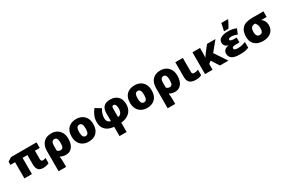

<svg xmlns="http://www.w3.org/2000/svg" viewBox="152 -2389 6240 4223"><g transform="rotate(-30 3272.5 -277.5)"><path d="M680.2 -140.1Q696.8 -140.1 718 -144.8Q739.3 -149.4 755.9 -157.2V-25.9Q732.9 -11.7 692.6 -1Q652.3 9.8 607.9 9.8Q520.5 9.8 481.7 -36.9Q442.9 -83.5 442.9 -171.9V-411.1H319.8V0H128.9V-411.1H11.2V-492.2L108.9 -553.2H755.9V-411.1H633.8V-192.9Q633.8 -164.6 647.5 -152.3Q661.1 -140.1 680.2 -140.1Z M1402.8 -275.9Q1402.8 -140.6 1344.2 -65.4Q1285.6 9.8 1185.1 9.8Q1147.9 9.8 1112.3 1Q1076.7 -7.8 1051.8 -22.9H1039.1Q1043 0 1046.4 37.6Q1049.8 75.2 1049.8 106.9V240.2H858.9V-272.9Q858.9 -406.7 929.7 -484.9Q1000.5 -563 1133.8 -563Q1210.9 -563 1271.7 -528.8Q1332.5 -494.6 1367.7 -430.4Q1402.8 -366.2 1402.8 -275.9ZM1130.9 -420.9Q1049.8 -420.9 1049.8 -298.8V-174.8Q1064.9 -156.7 1087.9 -147.5Q1110.8 -138.2 1131.8 -138.2Q1171.9 -138.2 1190.4 -168.7Q1209 -199.2 1209 -275.9Q1209 -352.5 1190.2 -386.7Q1171.4 -420.9 1130.9 -420.9Z M2039.1 -277.8Q2039.1 -139.2 1964.8 -64.7Q1890.6 9.8 1761.7 9.8Q1682.1 9.8 1619.9 -23.7Q1557.6 -57.1 1522.2 -121.3Q1486.8 -185.5 1486.8 -277.8Q1486.8 -415 1561 -489Q1635.3 -563 1764.6 -563Q1844.2 -563 1906.2 -529.8Q1968.3 -496.6 2003.7 -433.1Q2039.1 -369.6 2039.1 -277.8ZM1680.7 -277.8Q1680.7 -207 1699.7 -169.4Q1718.8 -131.8 1763.7 -131.8Q1808.1 -131.8 1826.4 -169.4Q1844.7 -207 1844.7 -277.8Q1844.7 -348.6 1826.2 -384.8Q1807.6 -420.9 1762.7 -420.9Q1719.2 -420.9 1700 -384.8Q1680.7 -348.6 1680.7 -277.8Z M2236.8 -569.8 2378.9 -483.9Q2346.2 -439.5 2328.1 -382.3Q2310.1 -325.2 2310.1 -268.1Q2310.1 -213.4 2335 -182.1Q2359.9 -150.9 2406.2 -138.2V-335.9Q2406.2 -449.2 2460.2 -504.6Q2514.2 -560.1 2626 -560.1Q2746.1 -560.1 2816.2 -490.2Q2886.2 -420.4 2886.2 -294.9Q2886.2 -204.1 2848.1 -140.1Q2810.1 -76.2 2742.7 -40.3Q2675.3 -4.4 2586.9 3.9V240.2H2406.2V3.9Q2322.3 -2 2258.5 -34.9Q2194.8 -67.9 2159.4 -127Q2124 -186 2124 -271Q2124 -359.9 2153.6 -431.6Q2183.1 -503.4 2236.8 -569.8ZM2628.9 -418Q2605 -418 2595.9 -401.1Q2586.9 -384.3 2586.9 -342.8V-138.2Q2628.9 -141.6 2652.6 -165Q2676.3 -188.5 2686 -223.1Q2695.8 -257.8 2695.8 -293.9Q2695.8 -350.6 2679.7 -384.3Q2663.6 -418 2628.9 -418Z M3522.5 -277.8Q3522.5 -139.2 3448.2 -64.7Q3374 9.8 3245.1 9.8Q3165.5 9.8 3103.3 -23.7Q3041 -57.1 3005.6 -121.3Q2970.2 -185.5 2970.2 -277.8Q2970.2 -415 3044.4 -489Q3118.7 -563 3248 -563Q3327.6 -563 3389.6 -529.8Q3451.7 -496.6 3487.1 -433.1Q3522.5 -369.6 3522.5 -277.8ZM3164.1 -277.8Q3164.1 -207 3183.1 -169.4Q3202.1 -131.8 3247.1 -131.8Q3291.5 -131.8 3309.8 -169.4Q3328.1 -207 3328.1 -277.8Q3328.1 -348.6 3309.6 -384.8Q3291 -420.9 3246.1 -420.9Q3202.6 -420.9 3183.3 -384.8Q3164.1 -348.6 3164.1 -277.8Z M4173.3 -275.9Q4173.3 -140.6 4114.7 -65.4Q4056.2 9.8 3955.6 9.8Q3918.5 9.8 3882.8 1Q3847.2 -7.8 3822.3 -22.9H3809.6Q3813.5 0 3816.9 37.6Q3820.3 75.2 3820.3 106.9V240.2H3629.4V-272.9Q3629.4 -406.7 3700.2 -484.9Q3771 -563 3904.3 -563Q3981.4 -563 4042.2 -528.8Q4103 -494.6 4138.2 -430.4Q4173.3 -366.2 4173.3 -275.9ZM3901.4 -420.9Q3820.3 -420.9 3820.3 -298.8V-174.8Q3835.4 -156.7 3858.4 -147.5Q3881.3 -138.2 3902.3 -138.2Q3942.4 -138.2 3960.9 -168.7Q3979.5 -199.2 3979.5 -275.9Q3979.5 -352.5 3960.7 -386.7Q3941.9 -420.9 3901.4 -420.9Z M4471.2 -553.2V-189.9Q4471.2 -159.2 4489 -149.7Q4506.8 -140.1 4528.3 -140.1Q4555.7 -140.1 4578.1 -145.3Q4600.6 -150.4 4630.4 -161.1V-21Q4602.1 -7.3 4564.7 1.2Q4527.3 9.8 4479.5 9.8Q4423.3 9.8 4378.2 -6.8Q4333 -23.4 4306.6 -64.9Q4280.3 -106.4 4280.3 -181.2V-553.2Z M5300.3 -553.2 5102.5 -311 5309.6 0H5094.2L4971.2 -194.8L4908.2 -147V0H4716.3V-553.2H4908.2V-433.1Q4908.2 -391.6 4906.5 -362.1Q4904.8 -332.5 4903.3 -314H4907.2Q4916.5 -326.7 4931.4 -349.6Q4946.3 -372.6 4966.3 -398.9L5086.4 -553.2Z M5720.7 -349.1V-225.1H5648.4Q5599.6 -225.1 5574.5 -219.7Q5549.3 -214.4 5540.5 -204.3Q5531.7 -194.3 5531.7 -179.2Q5531.7 -170.4 5538.1 -159.2Q5544.4 -147.9 5566.2 -139.9Q5587.9 -131.8 5632.8 -131.8Q5694.8 -131.8 5744.6 -145.5Q5794.4 -159.2 5828.6 -174.8V-28.8Q5786.6 -10.7 5735.6 -0.5Q5684.6 9.8 5604.5 9.8Q5460.4 9.8 5400.4 -33.4Q5340.3 -76.7 5340.3 -157.2Q5340.3 -205.1 5374 -241.5Q5407.7 -277.8 5473.6 -287.1V-292Q5428.7 -304.2 5401.1 -336.2Q5373.5 -368.2 5373.5 -413.1Q5373.5 -467.8 5406.5 -500.5Q5439.5 -533.2 5495.1 -548.1Q5550.8 -563 5618.7 -563Q5681.2 -563 5730.2 -552.5Q5779.3 -542 5828.6 -521L5774.4 -392.1Q5736.3 -409.2 5701.4 -418Q5666.5 -426.8 5626.5 -426.8Q5587.9 -426.8 5570.8 -417Q5553.7 -407.2 5553.7 -390.1Q5553.7 -369.1 5577.6 -359.1Q5601.6 -349.1 5660.6 -349.1ZM5550.8 -606V-622.1Q5557.1 -644.5 5564.2 -675.8Q5571.3 -707 5577.6 -738.8Q5584 -770.5 5587.4 -794.9H5755.4V-782.2Q5735.8 -739.3 5713.4 -697Q5690.9 -654.8 5660.6 -606Z M6471.7 -232.9Q6471.7 -162.1 6439 -107.2Q6406.2 -52.2 6343 -21.2Q6279.8 9.8 6188 9.8Q6103.5 9.8 6039.8 -21.2Q5976.1 -52.2 5940.9 -111.6Q5905.8 -170.9 5905.8 -255.9Q5905.8 -401.9 5982.9 -477.5Q6060.1 -553.2 6237.8 -553.2H6518.6V-411.1H6382.8Q6471.7 -346.7 6471.7 -232.9ZM6100.6 -256.8Q6100.6 -208 6122.1 -175Q6143.6 -142.1 6189.9 -142.1Q6235.8 -142.1 6256.8 -174.3Q6277.8 -206.5 6277.8 -262.2Q6277.8 -300.8 6271.7 -325.7Q6265.6 -350.6 6254.4 -370.1Q6243.2 -389.6 6227.5 -411.1H6216.8Q6156.2 -411.1 6128.4 -376.5Q6100.6 -341.8 6100.6 -256.8Z"/></g></svg>

Font: Open Sans ExtraBold
Style: Regular
Weight: 800
Designer: Monotype Design Team
Foundry: Monotype Imaging Inc.
Version: Version 3.003; ttfautohint (v1.8.4)